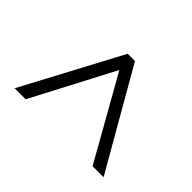

<svg xmlns="http://www.w3.org/2000/svg" viewBox="-119 -680 653 653"><g transform="rotate(-45 207.5 -354.0)"><path d="M30 -193V-140L385 -344V-379L30 -568V-515L326 -360Z"/></g></svg>

Font: Noto Sans Lao ExtraCondensed Light
Style: Regular
Weight: 300
Width: 2
Designer: Monotype Design Team
Foundry: Monotype Imaging Inc.
Version: Version 2.003